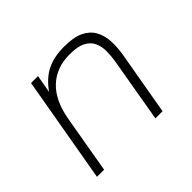

<svg xmlns="http://www.w3.org/2000/svg" viewBox="-115 -640 799 799"><g transform="rotate(-45 285.0 -240.0)"><path d="M50 0 132 -470H173L159 -391Q193 -439 235 -459.5Q277 -480 336 -480Q392 -480 424.5 -464.5Q457 -449 472.5 -421.5Q488 -394 490 -359.5Q492 -325 486 -286L436 0H394L443 -285Q448 -314 448 -342Q448 -370 437.5 -392.5Q427 -415 401.5 -428Q376 -441 330 -441Q252 -441 202 -394Q152 -347 136 -254L92 0Z"/></g></svg>

Font: Gantari ExtraLight
Style: Italic
Weight: 250
Italic angle: -10°
Designer: Anugrah Pasau
Foundry: Lafontype
Version: Version 1.000